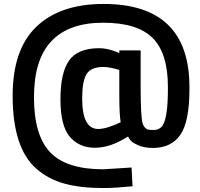

<svg xmlns="http://www.w3.org/2000/svg" viewBox="-20 -746 1015 972"><path d="M939 -305V-295Q939 -130 893 -63.5Q847 3 754 3Q709 3 677.5 -11.5Q646 -26 637 -40L628 -55Q540 2 460.5 2Q381 2 333.5 -53.5Q286 -109 286 -243.5Q286 -378 330 -440Q374 -502 482 -502Q522 -502 568 -484L584 -477V-491H692V-307Q692 -155 702 -122Q705 -110 713 -101Q721 -92 729.5 -90Q738 -88 759 -88Q780 -88 796 -102Q830 -133 830 -295V-306Q830 -477 752.5 -554Q675 -631 502 -631Q329 -631 240.5 -538Q152 -445 152 -253.5Q152 -62 233.5 24.5Q315 111 503 111L646 102L651 197Q559 206 503 206Q388 206 306 183.5Q224 161 164 108Q44 3 44 -261Q44 -496 164.5 -611Q285 -726 504 -726Q939 -726 939 -305ZM477 -93Q519 -93 591 -127Q584 -167 584 -262V-392Q534 -407 504 -407Q440 -407 418 -370.5Q396 -334 396 -248Q396 -93 477 -93Z"/></svg>

Font: TitilliumWeb-SemiBold
Style: SemiBold
Weight: 600
Version: Version 1.001;PS 57.000;hotconv 1.0.70;makeotf.lib2.5.55311